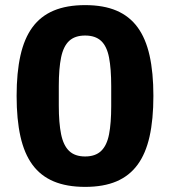

<svg xmlns="http://www.w3.org/2000/svg" viewBox="-20 -719 665 751"><path d="M313 12Q241 12 190 -9.5Q139 -31 107 -74.5Q75 -118 60 -185Q45 -252 45 -344Q45 -435 60 -502Q75 -569 107 -612.5Q139 -656 190 -677.5Q241 -699 313 -699Q385 -699 435.5 -677.5Q486 -656 518 -612.5Q550 -569 565 -502Q580 -435 580 -344Q580 -252 565 -185Q550 -118 518 -74.5Q486 -31 435.5 -9.5Q385 12 313 12ZM313 -107Q353 -107 375.5 -128.5Q398 -150 406.5 -193.5Q415 -237 415 -304V-382Q415 -450 406.5 -494Q398 -538 375.5 -559Q353 -580 313 -580Q273 -580 250.5 -559Q228 -538 219 -494.5Q210 -451 210 -383V-306Q210 -238 219 -194Q228 -150 250.5 -128.5Q273 -107 313 -107Z"/></svg>

Font: Archivo SemiBold ExtraBold
Style: Regular
Weight: 800
Version: Version 2.001